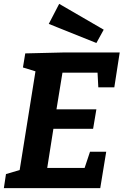

<svg xmlns="http://www.w3.org/2000/svg" viewBox="-21 -976 641 996"><path d="M446 -189H530L499 0H-1L10 -73L81 -94L163 -606L98 -626L110 -699L317 -704H600L572 -523H489L485 -599H303L272 -409H479L462 -308H256L224 -105H418ZM479 -753 232 -852 286 -956 517 -822Z"/></svg>

Font: Bitter
Style: Bold Italic
Weight: 700
Italic angle: -9°
Designer: Sol Matas, and Bitter project Authors
Foundry: Sol Matas
Version: Version 2.001